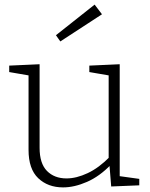

<svg xmlns="http://www.w3.org/2000/svg" viewBox="-20 -807 653 834"><path d="M254 7Q188 7 146 -33Q104 -73 104 -156V-489L113 -478L20 -494V-522L152 -528V-165Q152 -97 184 -64.5Q216 -32 269 -32Q312 -32 361 -55Q410 -78 458 -127L452 -113V-490L461 -478L368 -494V-522L500 -528V-35L491 -43L585 -30V-2L463 3L455 -96L463 -93Q413 -41 358 -17Q303 7 254 7ZM242 -627 223 -654 391 -787 423 -745Z"/></svg>

Font: Bitter Thin Light
Style: Regular
Weight: 300
Version: Version 2.002